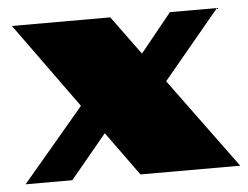

<svg xmlns="http://www.w3.org/2000/svg" viewBox="-41 -534 755 584"><g transform="rotate(-5 336.0 -242.0)"><path d="M203.1 -223.6 15.1 -483.9H315.4L401.9 -365.7L497.6 -483.9H641.1L467.8 -275.4L669.9 0H365.2L268.1 -134.3L157.2 -0.5H14.6Z"/></g></svg>

Font: Poller One
Style: Regular
Weight: 400
Designer: Yvonne Schttler
Foundry: Yvonne Schttler
Version: Version 1.002